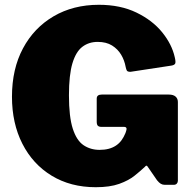

<svg xmlns="http://www.w3.org/2000/svg" viewBox="-20 -772 801 802"><path d="M380 10Q275 10 196 -38Q117 -86 73.5 -171.5Q30 -257 30 -368Q30 -484 76 -570Q122 -656 204 -704Q286 -752 393 -752Q483 -752 550 -719.5Q617 -687 657.5 -637Q698 -587 710 -533Q715 -512 711.5 -506Q708 -500 696 -498L525 -472Q513 -472 510 -477Q507 -482 505 -492Q500 -520 486 -543.5Q472 -567 448 -582Q424 -597 388 -597Q351 -597 324 -576.5Q297 -556 282.5 -507.5Q268 -459 268 -374Q268 -284 284 -234.5Q300 -185 329 -165.5Q358 -146 396 -146Q417 -146 434 -150.5Q451 -155 464.5 -164Q478 -173 487.5 -186Q497 -199 504 -216L507 -225Q513 -242 498 -242H404Q394 -242 389 -246.5Q384 -251 384 -264V-360Q384 -377 405 -377H685Q704 -377 713.5 -368.5Q723 -360 723 -346V-17Q723 -10 718.5 -5Q714 0 706 0H668Q659 0 651.5 -4.5Q644 -9 636 -19L596 -77Q594 -80 591.5 -80Q589 -80 585 -75Q567 -58 542 -38Q517 -18 478 -4Q439 10 380 10Z"/></svg>

Font: Libre Franklin Thin Black
Style: Regular
Weight: 900
Version: Version 3.000